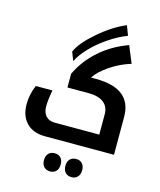

<svg xmlns="http://www.w3.org/2000/svg" viewBox="-169 -1103 1225 1471"><g transform="rotate(15 443.5 -367.5)"><path d="M264.2 0Q170.9 0 117.9 -53.7Q64.9 -107.4 64.9 -201.2Q64.9 -280.3 97.2 -354H229Q213.9 -273.9 213.9 -223.1Q213.9 -175.3 239.5 -147.7Q265.1 -120.1 308.1 -120.1H663.1V-280.8Q663.1 -341.3 621.6 -373.5Q580.1 -405.8 503.9 -405.8H334V-514.2Q386.7 -626 483.2 -711.2Q579.6 -796.4 707 -841.8L762.2 -708Q675.8 -682.1 599.4 -630.6Q522.9 -579.1 488.8 -525.9H526.9Q812 -525.9 812 -299.8V0ZM297.9 -681.2Q330.1 -754.9 436.8 -847.2Q543.5 -939.5 650.9 -984.9L679.7 -908.2Q606.4 -880.4 532.5 -829.8Q458.5 -779.3 403.6 -721.2Q348.6 -663.1 324.7 -611.8ZM371.1 250Q340.3 250 322.3 230.7Q304.2 211.4 304.2 178.2Q304.2 144.5 322 125.2Q339.8 106 371.1 106Q401.9 106 419.4 125Q437 144 437 178.2Q437 212.4 418.9 231.2Q400.9 250 371.1 250ZM541 250Q510.3 250 492.2 230.7Q474.1 211.4 474.1 178.2Q474.1 144.5 491.9 125.2Q509.8 106 541 106Q572.3 106 589.8 125.2Q607.4 144.5 607.4 178.2Q607.4 211.4 589.1 230.7Q570.8 250 541 250Z"/></g></svg>

Font: Noto Sans Kufi Arabic
Style: Bold
Weight: 700
Designer: Monotype Design team
Foundry: Monotype Imaging Inc.
Version: Version 1.02